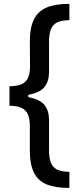

<svg xmlns="http://www.w3.org/2000/svg" viewBox="-20 -842 397 977"><path d="M132.8 -505.9 131.8 -633.8Q132.3 -704.1 153.8 -745.4Q175.3 -786.6 218.8 -804.4Q262.2 -822.3 333 -822.3V-739.3Q293 -739.3 270.5 -727.8Q248 -716.3 238.8 -692.4Q229.5 -668.5 229.5 -628.9V-475.6Q229.5 -429.2 207 -400.1Q184.6 -371.1 124 -359.4V-347.7Q184.6 -335.9 207 -306.9Q229.5 -277.8 229.5 -231.4V-78.1Q229.5 -38.6 238.8 -14.6Q248 9.3 270.5 20.8Q293 32.2 333 32.2V114.3Q262.2 114.3 218.5 96.7Q174.8 79.1 153.6 38.1Q132.3 -2.9 131.8 -73.2V-200.2Q131.8 -238.3 121.8 -260.5Q111.8 -282.7 89.4 -293.2Q66.9 -303.7 28.3 -303.7V-403.3Q66.9 -403.3 89.8 -413.6Q112.8 -423.8 122.8 -446.3Q132.8 -468.8 132.8 -505.9Z"/></svg>

Font: WEMIX Pretendard Medium
Style: Regular
Weight: 500
Designer: Base glyphs from Inter by Rasmus Andersson; Hangeul glyphs from Noto Sans CJK(Source Han Sans) by Jang Soo-young and Kan
Foundry: Kil Hyung-jin
Version: Version 1.000